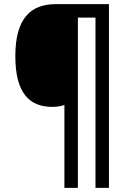

<svg xmlns="http://www.w3.org/2000/svg" viewBox="-20 -780 636 927"><path d="M506 127V-760H249C128 -760 54 -691 54 -509C54 -332 121 -264 232 -264C254 -264 274 -267 291 -273V127H356V-695H441V127Z"/></svg>

Font: Noto Sans Bengali SemiCondensed Medium
Style: Regular
Weight: 500
Width: 4
Designer: Joana Ranito - Universal Thirst; Jelle Bosma - Monotype Design Team
Foundry: Universal Thirst ehf.
Version: Version 3.000